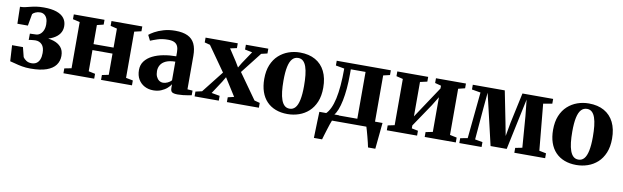

<svg xmlns="http://www.w3.org/2000/svg" viewBox="-45 -1040 5551 1712"><g transform="rotate(10 2730.5 -184.0)"><path d="M221 10Q179.5 10 144 3.5Q108.5 -3 80.5 -11Q52.5 -19 33 -23L24.5 -167H123L145 -80Q155 -64 174.8 -51.2Q194.5 -38.5 222 -38.5Q249.5 -38.5 268 -51.2Q286.5 -64 295.8 -88Q305 -112 305 -145Q305 -196.5 282 -221Q259 -245.5 223.5 -245.5Q217.5 -245.5 205.2 -244.5Q193 -243.5 181 -242Q169 -240.5 162.5 -239L163 -296L218 -298Q236.5 -298.5 253.2 -310.5Q270 -322.5 281 -345.8Q292 -369 292 -403.5Q292 -435 283 -456Q274 -477 258 -487.8Q242 -498.5 221.5 -498.5Q198 -498.5 178.5 -489.5Q159 -480.5 152 -470.5L133 -363.5H38L34.5 -516.5Q58 -516.5 80 -521.2Q102 -526 125.8 -532.2Q149.5 -538.5 178.8 -543Q208 -547.5 246 -547.5Q316 -547.5 362 -531.5Q408 -515.5 430.5 -485.5Q453 -455.5 453 -413.5Q453 -375.5 432.8 -346.2Q412.5 -317 373.8 -297.5Q335 -278 279 -269.5L282.5 -284.5Q336.5 -284 380 -270.5Q423.5 -257 449 -227.5Q474.5 -198 474.5 -148.5Q474.5 -101.5 448.2 -65.8Q422 -30 366.2 -10Q310.5 10 221 10Z M519 0V-44L582.5 -56.5V-475L519 -489.5V-533H797V-489.5L738 -475V-302.5L919.5 -303V-475L860 -489.5V-533H1139V-489.5L1076 -475V-56.5L1139.5 -44V0H859.5V-44L919.5 -56.5V-248.5H738V-56.5L797.5 -44V0Z M1333 11Q1289 11 1253.8 -7.8Q1218.5 -26.5 1197.8 -61.5Q1177 -96.5 1177 -146Q1177 -193 1202.5 -226.5Q1228 -260 1271.2 -281.5Q1314.5 -303 1369.5 -313.2Q1424.5 -323.5 1483.5 -323.5V-362Q1483.5 -392.5 1474.5 -413.8Q1465.5 -435 1444.2 -445.8Q1423 -456.5 1386.5 -456.5Q1332.5 -456.5 1292 -443Q1251.5 -429.5 1228.5 -419.5L1204 -468.5Q1218.5 -481.5 1251.2 -500Q1284 -518.5 1331.5 -532.5Q1379 -546.5 1437 -546.5Q1505.5 -546.5 1548.8 -526Q1592 -505.5 1612.5 -463Q1633 -420.5 1633 -354V-51L1679.5 -47.5V-5.5Q1668.5 -3 1647.5 0.5Q1626.5 4 1602 6.8Q1577.5 9.5 1555 9.5Q1519.5 9.5 1504.5 0.2Q1489.5 -9 1489.5 -39V-71.5Q1478.5 -53.5 1456.8 -34.2Q1435 -15 1403.8 -2Q1372.5 11 1333 11ZM1408.5 -71Q1427 -71 1448.5 -80.8Q1470 -90.5 1483.5 -106V-275Q1431.5 -274.5 1399.2 -259.8Q1367 -245 1352 -220.2Q1337 -195.5 1337 -164.5Q1337 -135.5 1346.2 -114.8Q1355.5 -94 1371.5 -82.5Q1387.5 -71 1408.5 -71Z M1764.5 -56.5 1919 -253 1761.5 -476.5 1712 -489.5V-533H2003.5V-489.5L1944 -476.5L2015 -368L2043 -321L2069 -365L2143.5 -476L2077 -489.5V-533H2280V-489.5L2225 -476.5L2076 -286L2239 -56.5L2288.5 -43.5V0H1999V-43.5L2054.5 -56.5L1984 -168L1953 -217L1927 -172.5L1851 -56.5L1925.5 -43.5V0H1706.5V-43.5Z M2291 -262Q2291 -335.5 2313.2 -389.2Q2335.5 -443 2374.2 -478.2Q2413 -513.5 2462.2 -531Q2511.5 -548.5 2565.5 -548.5Q2647 -548.5 2704.5 -516.2Q2762 -484 2792.5 -422.8Q2823 -361.5 2823 -274.5Q2823 -200.5 2800.5 -146.5Q2778 -92.5 2739.5 -57.5Q2701 -22.5 2651.5 -5.5Q2602 11.5 2548 11.5Q2488 11.5 2440.5 -6.8Q2393 -25 2359.5 -60Q2326 -95 2308.5 -146Q2291 -197 2291 -262ZM2559 -39Q2590 -39 2610.5 -62.5Q2631 -86 2641.2 -135Q2651.5 -184 2651.5 -260.5Q2651.5 -315 2646.8 -359Q2642 -403 2631.2 -434Q2620.5 -465 2602.5 -481.5Q2584.5 -498 2558 -498Q2526 -498 2504.8 -474.8Q2483.5 -451.5 2473 -402.5Q2462.5 -353.5 2462.5 -275.5Q2462.5 -221 2467.5 -177.5Q2472.5 -134 2483.8 -103Q2495 -72 2513.2 -55.5Q2531.5 -39 2559 -39Z M2865 0V-51L2884 -53Q2908 -75.5 2925.5 -112.5Q2943 -149.5 2954.5 -202Q2966 -254.5 2971.8 -323Q2977.5 -391.5 2977.5 -476L2899.5 -490V-533H3389.5V-490L3330 -476V0ZM2960.5 -55.5H3170V-479.5H3036.5V-436.5Q3036.5 -365.5 3031 -304.5Q3025.5 -243.5 3015.5 -194.5Q3005.5 -145.5 2991.5 -110Q2977.5 -74.5 2960.5 -55.5ZM2818.5 180Q2819.5 148.5 2820.5 108.8Q2821.5 69 2823 26.2Q2824.5 -16.5 2826 -57.5H3004L2951 -2Q2945.5 10 2937.2 35Q2929 60 2920 88.8Q2911 117.5 2903.5 142.5Q2896 167.5 2892.5 180ZM3308.5 180Q3305.5 163 3299.2 137.5Q3293 112 3285.8 84.5Q3278.5 57 3272 33.8Q3265.5 10.5 3261.5 -1L3233 -57.5H3398Q3396 -41.5 3393.8 -17Q3391.5 7.5 3388.8 35.8Q3386 64 3383.2 91.8Q3380.5 119.5 3378.2 142.8Q3376 166 3374.5 180Z M3447 0V-44L3508 -57V-475.5L3448 -490V-533H3727.5V-490L3663.5 -475.5V-164L3713.5 -239.5L3853.5 -450V-475.5L3798 -490V-533H4069.5V-490L4009 -475V-57L4071.5 -44V0H3790V-44L3853.5 -57V-371L3804 -290L3663.5 -82V-55.5L3721 -44V0Z M4103.5 0V-44L4169.5 -56.5L4211 -476.5L4131.5 -490V-533H4421L4476 -256.5L4499.5 -134L4521.5 -256.5L4581 -533H4859V-490L4778.5 -476L4818 -56.5L4880.5 -44V0H4601.5V-44L4664 -56.5L4642.5 -337L4627 -486L4595.5 -338L4528.5 -22H4382.5L4308.5 -339.5L4274 -486L4260.5 -339.5L4236.5 -56.5L4305 -44V0Z M4906 -262Q4906 -335.5 4928.2 -389.2Q4950.5 -443 4989.2 -478.2Q5028 -513.5 5077.2 -531Q5126.5 -548.5 5180.5 -548.5Q5262 -548.5 5319.5 -516.2Q5377 -484 5407.5 -422.8Q5438 -361.5 5438 -274.5Q5438 -200.5 5415.5 -146.5Q5393 -92.5 5354.5 -57.5Q5316 -22.5 5266.5 -5.5Q5217 11.5 5163 11.5Q5103 11.5 5055.5 -6.8Q5008 -25 4974.5 -60Q4941 -95 4923.5 -146Q4906 -197 4906 -262ZM5174 -39Q5205 -39 5225.5 -62.5Q5246 -86 5256.2 -135Q5266.5 -184 5266.5 -260.5Q5266.5 -315 5261.8 -359Q5257 -403 5246.2 -434Q5235.5 -465 5217.5 -481.5Q5199.5 -498 5173 -498Q5141 -498 5119.8 -474.8Q5098.5 -451.5 5088 -402.5Q5077.5 -353.5 5077.5 -275.5Q5077.5 -221 5082.5 -177.5Q5087.5 -134 5098.8 -103Q5110 -72 5128.2 -55.5Q5146.5 -39 5174 -39Z"/></g></svg>

Font: Merriweather 72pt ExtraBold
Style: Regular
Weight: 800
Version: Version 2.100